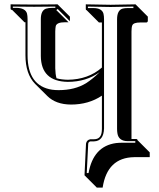

<svg xmlns="http://www.w3.org/2000/svg" viewBox="-20 -666 730 884"><path d="M449.2 -562.5H435.5L378.9 -619.1Q377 -619.6 376 -620.1Q375 -622.1 375 -624V-646L489.3 -644L604 -646L660.6 -589.4V-568.4Q658.7 -563 654.8 -562.5H625.5Q594.2 -562.5 588.9 -548.8Q585.4 -539.6 585.4 -520.5V-25.9H607.9Q610.4 -25.4 611.8 -24.9Q612.8 -22.9 612.8 -21L669.4 35.6V57.6H597.7Q473.6 59.6 452.6 197.8H425.8L369.1 141.1L376 -4.9Q378.9 -21.5 396 -24.9H413.1Q445.8 -24.9 448.7 -62.5Q449.2 -68.4 449.2 -74.2V-225.6Q388.2 -184.6 306.6 -184.6Q237.3 -185.1 198.2 -223.6L141.6 -279.8Q97.2 -325.2 97.2 -412.1V-563.5H92.8L36.1 -620.1Q32.2 -620.6 30.3 -621.6Q29.3 -623.5 28.8 -625V-646L137.2 -645L245.1 -646L301.8 -589.4V-568.4L245.1 -625Q243.2 -620.6 238.8 -620.1L295.4 -563.5H278.8Q242.2 -563.5 236.8 -546.4Q234.9 -538.1 234.4 -521.5V-351.6Q234.9 -324.7 240.2 -305.7Q262.2 -299.3 292 -298.8Q386.2 -299.8 449.2 -355ZM459 -74.2Q457 -16.6 413.1 -15.1H396Q387.7 -13.2 386.2 -4.9L379.4 130.9H387.7Q409.7 6.8 514.6 -7.3Q527.8 -8.8 541 -8.8H603V-16.1H568.8Q525.9 -16.1 520.5 -52.7Q519 -62 519 -73.2V-577.1Q519 -619.6 545.4 -626.5Q555.2 -628.9 568.8 -628.9H594.2V-635.7L488.8 -633.8L384.8 -635.7V-628.9H409.2Q449.7 -628.9 456.5 -602.5Q459 -591.8 459 -577.1ZM439 -334Q377 -289.1 292 -289.1Q168.9 -291 168 -408.2V-578.1Q168 -617.2 191.4 -626Q203.6 -629.9 222.2 -629.9H234.9V-635.7L137.2 -634.8L39.1 -635.7V-629.9H53.2Q97.2 -629.9 104.5 -603Q106.9 -592.8 106.9 -578.1V-412.1Q106.9 -270 220.2 -252.9Q234.9 -251 250 -251Q324.2 -251 376 -282.7Q407.2 -302.7 439 -334Z"/></svg>

Font: Linux Biolinum Shadow O
Style: Bold
Weight: 700
Designer: Philipp H. Poll
Foundry: Philipp H. Poll
Version: Version 0.9.2